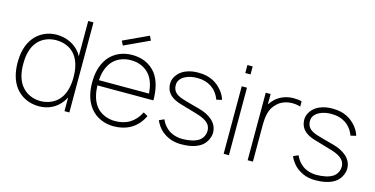

<svg xmlns="http://www.w3.org/2000/svg" viewBox="-77 -1147 3021 1545"><g transform="rotate(15 1434.0 -375.0)"><path d="M504.2 -750V-455.2C499 -465.6 493.8 -474 487.5 -483.3C442.7 -544.8 367.7 -578.1 288.5 -578.1C213.5 -578.1 144.8 -544.8 101 -487.5C55.2 -428.1 41.7 -352.1 41.7 -282.3C41.7 -211.5 55.2 -136.5 101 -76C149 -15.6 217.7 15.6 296.9 15.6C376 15.6 443.8 -18.8 487.5 -81.2C494.8 -91.7 501 -103.1 507.3 -114.6V0H547.9V-750ZM458.3 -103.1C421.9 -54.2 360.4 -28.1 296.9 -28.1C234.4 -28.1 174 -55.2 137.5 -104.2C100 -152.1 88.5 -217.7 88.5 -282.3C88.5 -346.9 100 -412.5 137.5 -460.4C174 -509.4 234.4 -534.4 296.9 -534.4C360.4 -534.4 421.9 -510.4 458.3 -460.4C494.8 -412.5 507.3 -346.9 507.3 -282.3C507.3 -217.7 494.8 -151 458.3 -103.1Z M1032.3 -728.1 1014.6 -764.6 806.2 -667.7 824 -631.2ZM1041.7 -59.4C1005.2 -37.5 963.5 -28.1 919.8 -28.1C856.2 -28.1 794.8 -53.1 758.3 -102.1C724 -147.9 711.5 -208.3 709.4 -268.8H1176C1176 -349 1161.5 -429.2 1116.7 -488.5C1068.8 -549 999 -578.1 919.8 -578.1C840.6 -578.1 770.8 -549 722.9 -488.5C676 -427.1 662.5 -352.1 662.5 -281.2C662.5 -211.5 676 -135.4 722.9 -75C768.8 -15.6 841.7 15.6 919.8 15.6C968.8 15.6 1016.7 5.2 1059.4 -18.8C1101 -42.7 1137.5 -80.2 1162.5 -134.4L1126 -155.2C1104.2 -111.5 1075 -80.2 1041.7 -59.4ZM758.3 -460.4C794.8 -509.4 856.2 -535.4 919.8 -534.4C982.3 -535.4 1043.8 -509.4 1080.2 -460.4C1110.4 -420.8 1122.9 -370.8 1128.1 -312.5H710.4C713.5 -366.7 728.1 -419.8 758.3 -460.4Z M1708.3 -415.6C1695.8 -466.7 1646.9 -524 1593.8 -551C1557.3 -569.8 1515.6 -578.1 1476 -578.1C1436.5 -579.2 1395.8 -574 1357.3 -556.2C1309.4 -534.4 1270.8 -486.5 1270.8 -435.4C1270.8 -400 1283.3 -362.5 1315.6 -336.5C1350 -308.3 1388.5 -299 1425 -288.5C1468.8 -276 1502.1 -266.7 1528.1 -258.3C1601 -237.5 1660.4 -210.4 1660.4 -144.8C1660.4 -110.4 1643.8 -79.2 1615.6 -60.4C1583.3 -38.5 1529.2 -29.2 1481.3 -29.2C1432.3 -29.2 1385.4 -44.8 1353.1 -72.9C1327.1 -95.8 1313.5 -116.7 1301 -144.8L1259.4 -126C1271.9 -96.9 1295.8 -61.5 1321.9 -40.6C1374 1 1426 14.6 1483.3 14.6C1538.5 14.6 1597.9 5.2 1640.6 -22.9C1681.3 -47.9 1707.3 -99 1707.3 -141.7C1707.3 -226 1633.3 -277.1 1545.8 -300C1490.6 -314.6 1452.1 -325 1425 -333.3C1356.3 -352.1 1317.7 -377.1 1317.7 -435.4C1317.7 -500 1393.8 -536.5 1475 -534.4C1561.5 -534.4 1631.3 -491.7 1663.5 -405.2Z M1833.3 -739.6V-672.9H1877.1V-739.6ZM1833.3 -562.5V0H1877.1V-562.5Z M2263.5 -578.1C2209.4 -578.1 2154.2 -560.4 2113.5 -522.9C2096.9 -507.3 2084.4 -492.7 2074 -476V-562.5H2033.3V0H2077.1V-299C2078.1 -378.1 2084.4 -441.7 2140.6 -491.7C2170.8 -520.8 2216.7 -536.5 2263.5 -536.5C2287.5 -536.5 2309.4 -533.3 2330.2 -526V-569.8C2309.4 -576 2287.5 -578.1 2263.5 -578.1Z M2826 -415.6C2813.5 -466.7 2764.6 -524 2711.5 -551C2675 -569.8 2633.3 -578.1 2593.8 -578.1C2554.2 -579.2 2513.5 -574 2475 -556.2C2427.1 -534.4 2388.5 -486.5 2388.5 -435.4C2388.5 -400 2401 -362.5 2433.3 -336.5C2467.7 -308.3 2506.3 -299 2542.7 -288.5C2586.5 -276 2619.8 -266.7 2645.8 -258.3C2718.8 -237.5 2778.1 -210.4 2778.1 -144.8C2778.1 -110.4 2761.5 -79.2 2733.3 -60.4C2701 -38.5 2646.9 -29.2 2599 -29.2C2550 -29.2 2503.1 -44.8 2470.8 -72.9C2444.8 -95.8 2431.3 -116.7 2418.8 -144.8L2377.1 -126C2389.6 -96.9 2413.5 -61.5 2439.6 -40.6C2491.7 1 2543.8 14.6 2601 14.6C2656.3 14.6 2715.6 5.2 2758.3 -22.9C2799 -47.9 2825 -99 2825 -141.7C2825 -226 2751 -277.1 2663.5 -300C2608.3 -314.6 2569.8 -325 2542.7 -333.3C2474 -352.1 2435.4 -377.1 2435.4 -435.4C2435.4 -500 2511.5 -536.5 2592.7 -534.4C2679.2 -534.4 2749 -491.7 2781.3 -405.2Z"/></g></svg>

Font: Manrope Thin
Style: Regular
Weight: 100
Width: 4
Designer: Michael Sharanda
Foundry: Michael Sharanda
Version: Version 2.000;PS 002.000;hotconv 1.0.88;makeotf.lib2.5.64775